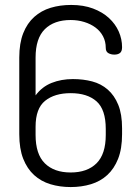

<svg xmlns="http://www.w3.org/2000/svg" viewBox="-20 -751 557 777"><path d="M275 -431Q317 -431 353 -421.5Q389 -412 416 -388.5Q443 -365 458.5 -327Q474 -289 474 -232V-208Q474 -149 458 -108.5Q442 -68 414 -42.5Q386 -17 348 -5.5Q310 6 266 6Q222 6 184 -5.5Q146 -17 118 -42.5Q90 -68 74 -108.5Q58 -149 58 -208V-518Q58 -576 74 -616.5Q90 -657 118.5 -682.5Q147 -708 185 -719.5Q223 -731 268 -731Q318 -731 356.5 -716.5Q395 -702 421 -678Q447 -654 460.5 -623.5Q474 -593 474 -560Q474 -543 465.5 -536.5Q457 -530 443 -530Q429 -530 418.5 -536Q408 -542 408 -557Q408 -583 397 -604Q386 -625 366.5 -639.5Q347 -654 321 -662Q295 -670 266 -670Q199 -670 161.5 -633Q124 -596 124 -518V-365Q150 -400 189 -415.5Q228 -431 275 -431ZM124 -205Q124 -127 161.5 -90Q199 -53 266 -53Q333 -53 370.5 -90Q408 -127 408 -205V-229Q408 -308 370.5 -341Q333 -374 266 -374Q201 -374 162.5 -343Q124 -312 124 -238Z"/></svg>

Font: Dosis
Style: Book
Weight: 400
Designer: EdgarTolentino, PabloImpallari, IginoMarini
Foundry: EdgarTolentino, PabloImpallari, IginoMarini
Version: Version 1.007